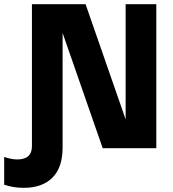

<svg xmlns="http://www.w3.org/2000/svg" viewBox="-91 -710 831 920"><path d="M401 0 161 -690H319L559 0ZM23 190Q-5 190 -27.5 186Q-50 182 -71 175V42Q-56 47 -40.5 50.5Q-25 54 -8 54Q27 54 44.5 38Q62 22 62 -9V-690H209V-4Q209 93 160 141.5Q111 190 23 190ZM511 0V-690H658V0Z"/></svg>

Font: Radio Canada Big
Style: Regular
Weight: 400
Designer: Étienne Aubert Bonn
Foundry: Coppers and Brasses
Version: Version 1.001